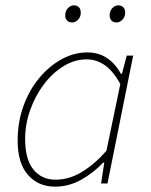

<svg xmlns="http://www.w3.org/2000/svg" viewBox="-20 -686 564 718"><path d="M186 12Q123 12 84.5 -32Q46 -76 46 -160Q46 -229 67.5 -289Q89 -349 126.5 -394Q164 -439 210.5 -464.5Q257 -490 306 -490Q350 -490 381.5 -468Q413 -446 432 -410H436L454 -478H478L382 0H358L370 -78H366Q329 -39 283 -13.5Q237 12 186 12ZM188 -14Q238 -14 285.5 -42.5Q333 -71 378 -122L430 -372Q402 -422 371 -443Q340 -464 304 -464Q259 -464 217.5 -438.5Q176 -413 144 -370.5Q112 -328 93 -275Q74 -222 74 -166Q74 -90 105 -52Q136 -14 188 -14ZM250 -602Q238 -602 231 -609Q224 -616 224 -628Q224 -645 234 -655.5Q244 -666 256 -666Q268 -666 275 -659Q282 -652 282 -638Q282 -623 272 -612.5Q262 -602 250 -602ZM416 -602Q404 -602 397 -609Q390 -616 390 -628Q390 -645 400 -655.5Q410 -666 422 -666Q434 -666 441 -659Q448 -652 448 -638Q448 -623 438 -612.5Q428 -602 416 -602Z"/></svg>

Font: Source Sans 3
Style: Italic
Weight: 200
Italic angle: -11°
Designer: Paul D. Hunt
Foundry: Adobe
Version: Version 3.046;hotconv 1.0.118;makeotfexe 2.5.65603